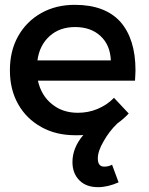

<svg xmlns="http://www.w3.org/2000/svg" viewBox="-20 -556 617 795"><path d="M479 -465C437 -512 374 -536 290 -536C238 -536 192 -525 151 -502C110 -479 78 -447 55 -406C32 -365 21 -318 21 -265C21 -212 32 -166 55 -125C78 -84 110 -53 151 -30C192 -7 239 4 293 4C307 4 318 4 325 3C295 38 280 76 280 115C280 147 290 172 309 191C328 210 354 219 386 219C413 219 442 212 471 199L444 126C435 131 424 134 412 134C394 134 385 123 385 100C385 80 393 56 409 29C424 2 443 -23 466 -45C483 -57 499 -71 513 -86L452 -151C433 -131 410 -116 384 -105C358 -94 331 -89 302 -89C260 -89 224 -101 195 -125C166 -148 146 -181 137 -222H539C540 -242 541 -256 541 -265C541 -351 520 -418 479 -465ZM439 -306H135C141 -349 158 -382 186 -407C214 -432 249 -444 291 -444C334 -444 369 -432 396 -407C423 -382 437 -349 439 -306Z"/></svg>

Font: Argentum Sans
Style: Regular
Weight: 400
Designer: Julieta Ulanovsky
Foundry: Julieta Ulanovsky
Version: Version 5.001;March 29, 2019;FontCreator 11.5.0.2425 64-bit